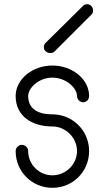

<svg xmlns="http://www.w3.org/2000/svg" viewBox="-20 -898 502 920"><path d="M398 -878C390 -878 380 -874 376 -868L200 -694C194 -690 190 -680 190 -672C190 -656 204 -644 220 -644C228 -644 238 -646 242 -652L418 -828C424 -832 426 -842 426 -848C426 -864 414 -878 398 -878ZM235 -350H233H231C165 -350 115 -374 115 -438C115 -476 165 -526 231 -526C297 -526 349 -476 349 -438C349 -422 363 -408 379 -408C395 -408 407 -422 407 -438C407 -518 327 -584 231 -584C135 -584 55 -518 55 -438C55 -340 135 -292 231 -292C295 -292 349 -238 349 -174C349 -110 295 -58 231 -58C167 -58 115 -110 115 -174C115 -190 101 -204 85 -204C69 -204 55 -190 55 -174C55 -76 133 2 231 2C329 2 407 -76 407 -174C407 -270 331 -348 235 -350Z"/></svg>

Font: bauhaus_2017
Style: _regular
Weight: 400
Version: Version 1.0